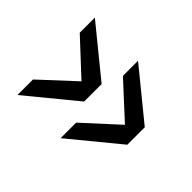

<svg xmlns="http://www.w3.org/2000/svg" viewBox="-88 -550 619 619"><g transform="rotate(45 221.0 -240.5)"><path d="M40 -64V-134.8L154.8 -241.2L40 -348.1V-417L207 -280.8V-201.2ZM236.8 -64V-134.8L353 -241.2L236.8 -348.1V-417L403.8 -280.8V-201.2Z"/></g></svg>

Font: BabelStone Ogham Pictish
Style: Bold
Weight: 700
Designer: Andrew West
Foundry: BabelStone
Version: Version 1.02 March 14, 2022